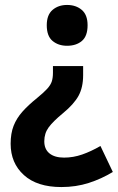

<svg xmlns="http://www.w3.org/2000/svg" viewBox="-20 -568 477 776"><path d="M316 -264Q316 -215 297.5 -181Q279 -147 234 -110Q194 -77 176.5 -53Q159 -29 159 3Q159 35 180 52Q201 69 239 69Q276 69 312 56.5Q348 44 386 22L436 127Q390 155 338.5 171.5Q287 188 228 188Q130 188 76.5 139.5Q23 91 23 13Q23 -29 35 -59.5Q47 -90 70.5 -116.5Q94 -143 130 -172Q157 -194 171 -209.5Q185 -225 189.5 -239.5Q194 -254 194 -274V-301H316ZM334 -466Q334 -422 311 -402.5Q288 -383 251 -383Q216 -383 192.5 -402.5Q169 -422 169 -466Q169 -508 192.5 -528Q216 -548 251 -548Q287 -548 310.5 -528Q334 -508 334 -466Z"/></svg>

Font: Noto Sans Devanagari UI SemiCondensed
Style: Bold
Weight: 700
Width: 4
Designer: Jelle Bosma - Monotype Design Team
Foundry: Monotype Imaging Inc.
Version: Version 2.004; ttfautohint (v1.8.4.7-5d5b)